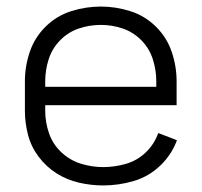

<svg xmlns="http://www.w3.org/2000/svg" viewBox="-20 -558 615 586"><path d="M295 8Q258 8 221 -0.5Q184 -9 152.5 -29Q121 -49 98 -79.5Q75 -110 65.5 -146.5Q56 -183 56 -220V-310Q56 -356 71 -400Q86 -444 119.5 -477Q153 -510 197.5 -524Q242 -538 288 -538Q333 -538 377.5 -524Q422 -510 455.5 -477Q489 -444 504 -400Q519 -356 519 -310V-237H118V-220Q118 -185 129.5 -151.5Q141 -118 167 -93.5Q193 -69 226.5 -58.5Q260 -48 295 -48Q330 -48 364.5 -58Q399 -68 425 -93Q451 -118 463 -152L520 -130Q504 -86 469 -52.5Q434 -19 388 -5.5Q342 8 295 8ZM118 -293H457V-310Q457 -344 446.5 -377Q436 -410 411.5 -435Q387 -460 354.5 -471Q322 -482 288 -482Q253 -482 220.5 -471Q188 -460 163.5 -435Q139 -410 128.5 -377Q118 -344 118 -310Z"/></svg>

Font: Jozsika Light
Style: Regular
Weight: 300
Monospace: yes
Designer: Belleve Invis
Foundry: Belleve Invis
Version: 2.1.0